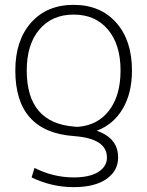

<svg xmlns="http://www.w3.org/2000/svg" viewBox="-20 -550 606 790"><path d="M523 -260Q523 -167 485 -102.5Q447 -38 378 -12Q466 18 466 98Q466 153 418 186.5Q370 220 283 220Q193 220 110 180L122 141Q200 180 283 180Q349 180 384.5 157.5Q420 135 420 98Q420 20 285 10Q43 -7 43 -260Q43 -384 108 -457Q173 -530 283 -530Q393 -530 458 -457Q523 -384 523 -260ZM299 -28Q382 -34 429 -95.5Q476 -157 476 -260Q476 -367 424 -428.5Q372 -490 283 -490Q194 -490 142 -428.5Q90 -367 90 -260Q90 -44 286 -29Q289 -29 293 -28.5Q297 -28 299 -28Z"/></svg>

Font: M PLUS 1p Light
Style: Regular
Weight: 300
Version: Version 1.061